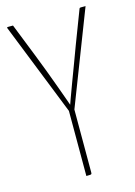

<svg xmlns="http://www.w3.org/2000/svg" viewBox="-109 -759 575 818"><g transform="rotate(-15 178.5 -350.0)"><path d="M184 -266 176 -267 6 -695Q5 -698 6 -699Q7 -700 13 -700Q19 -700 32 -700L91 -551Q105 -516 120.5 -474.5Q136 -433 149.5 -396Q163 -359 171.5 -335Q180 -311 180 -311Q180 -311 188.5 -335Q197 -359 211 -396Q225 -433 240.5 -474.5Q256 -516 269 -551L324 -695Q325 -698 326.5 -699Q328 -700 334 -700Q340 -700 352 -700ZM168 0V-301H192V-10Q192 -5 191 -3Q190 -1 185 -0.5Q180 0 168 0Z"/></g></svg>

Font: Yanone Kaffeesatz ExtraLight
Style: Regular
Weight: 200
Designer: Yanone (Cyrillic: Daniel Pouzeot, Huerta Tipografica, and Cyreal)
Foundry: Yanone
Version: Version 2.003